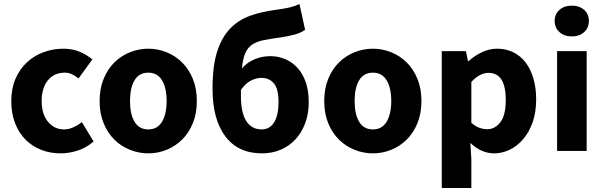

<svg xmlns="http://www.w3.org/2000/svg" viewBox="-20 -750 2999 954"><path d="M281 12Q229 12 184.5 -5.5Q140 -23 107 -56Q74 -89 55 -137.5Q36 -186 36 -248Q36 -310 57 -358.5Q78 -407 113.5 -440Q149 -473 196 -490.5Q243 -508 294 -508Q340 -508 375.5 -493Q411 -478 439 -455L370 -360Q335 -389 303 -389Q249 -389 218 -351Q187 -313 187 -248Q187 -183 218.5 -145Q250 -107 298 -107Q322 -107 344.5 -117.5Q367 -128 387 -143L445 -47Q408 -15 365 -1.5Q322 12 281 12Z M717 12Q670 12 626 -5.5Q582 -23 548.5 -56Q515 -89 495 -137.5Q475 -186 475 -248Q475 -310 495 -358.5Q515 -407 548.5 -440Q582 -473 626 -490.5Q670 -508 717 -508Q764 -508 807.5 -490.5Q851 -473 884.5 -440Q918 -407 938 -358.5Q958 -310 958 -248Q958 -186 938 -137.5Q918 -89 884.5 -56Q851 -23 807.5 -5.5Q764 12 717 12ZM717 -107Q762 -107 785 -145Q808 -183 808 -248Q808 -313 785 -351Q762 -389 717 -389Q671 -389 648.5 -351Q626 -313 626 -248Q626 -183 648.5 -145Q671 -107 717 -107Z M1282 12Q1163 12 1099.5 -72.5Q1036 -157 1036 -310Q1036 -422 1059 -493.5Q1082 -565 1123.5 -608Q1165 -651 1222.5 -671.5Q1280 -692 1349 -701Q1394 -707 1419.5 -713Q1445 -719 1468 -730L1496 -602Q1476 -587 1444.5 -578.5Q1413 -570 1380 -565Q1328 -558 1292.5 -551Q1257 -544 1234 -529Q1211 -514 1199 -486.5Q1187 -459 1182 -410Q1208 -440 1245 -455.5Q1282 -471 1323 -471Q1362 -471 1396.5 -456.5Q1431 -442 1457.5 -413.5Q1484 -385 1499 -342Q1514 -299 1514 -242Q1514 -185 1496.5 -138Q1479 -91 1448 -57.5Q1417 -24 1374.5 -6Q1332 12 1282 12ZM1280 -107Q1321 -107 1342.5 -143Q1364 -179 1364 -242Q1364 -308 1341 -335.5Q1318 -363 1279 -363Q1253 -363 1226.5 -349.5Q1200 -336 1177 -303V-275Q1177 -189 1204 -148Q1231 -107 1280 -107Z M1833 12Q1786 12 1742 -5.5Q1698 -23 1664.5 -56Q1631 -89 1611 -137.5Q1591 -186 1591 -248Q1591 -310 1611 -358.5Q1631 -407 1664.5 -440Q1698 -473 1742 -490.5Q1786 -508 1833 -508Q1880 -508 1923.5 -490.5Q1967 -473 2000.5 -440Q2034 -407 2054 -358.5Q2074 -310 2074 -248Q2074 -186 2054 -137.5Q2034 -89 2000.5 -56Q1967 -23 1923.5 -5.5Q1880 12 1833 12ZM1833 -107Q1878 -107 1901 -145Q1924 -183 1924 -248Q1924 -313 1901 -351Q1878 -389 1833 -389Q1787 -389 1764.5 -351Q1742 -313 1742 -248Q1742 -183 1764.5 -145Q1787 -107 1833 -107Z M2175 184V-496H2295L2305 -447H2309Q2338 -473 2374.5 -490.5Q2411 -508 2450 -508Q2495 -508 2531 -490Q2567 -472 2592 -439Q2617 -406 2630.5 -359.5Q2644 -313 2644 -256Q2644 -192 2626.5 -142.5Q2609 -93 2579.5 -58.5Q2550 -24 2512.5 -6Q2475 12 2435 12Q2403 12 2373 -1.5Q2343 -15 2317 -40L2322 39V184ZM2401 -108Q2439 -108 2466 -142.5Q2493 -177 2493 -254Q2493 -388 2407 -388Q2364 -388 2322 -343V-140Q2342 -122 2362 -115Q2382 -108 2401 -108Z M2748 0V-496H2895V0ZM2821 -569Q2784 -569 2760 -590.5Q2736 -612 2736 -646Q2736 -680 2760 -701Q2784 -722 2821 -722Q2859 -722 2882.5 -701Q2906 -680 2906 -646Q2906 -612 2882.5 -590.5Q2859 -569 2821 -569Z"/></svg>

Font: hySource Sans Pro
Style: Bold
Weight: 700
Designer: Paul D. Hunt
Foundry: Adobe Systems Incorporated
Version: Version 2.021;PS 2.000;hotconv 1.0.86;makeotf.lib2.5.63406